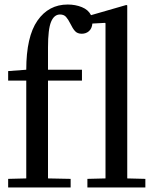

<svg xmlns="http://www.w3.org/2000/svg" viewBox="-20 -828 678 848"><path d="M16 -38 96 -40V-472H16V-514L96 -520Q96 -666 145.5 -737Q195 -808 279 -808Q313 -808 341.5 -796.5Q370 -785 382 -761L538 -806L542 -804V-40L622 -38V0H366V-38L446 -40V-725L444 -727L388 -724Q386 -702 373 -690.5Q360 -679 341 -679Q322 -679 311.5 -690.5Q301 -702 291 -723Q281 -743 271.5 -753.5Q262 -764 245 -764Q219 -764 205.5 -731.5Q192 -699 192 -618V-520H342V-472H192V-40L292 -38V0H16Z"/></svg>

Font: Minipax
Style: Regular
Weight: 400
Designer: Raphaël Ronot, Igor Stepanchenko (Cyrillic)
Foundry: steppetype
Version: Version 1.002